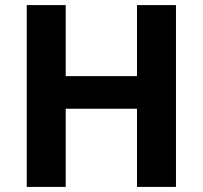

<svg xmlns="http://www.w3.org/2000/svg" viewBox="-20 -734 796 754"><path d="M671 0H518V-307H238V0H85V-714H238V-435H518V-714H671Z"/></svg>

Font: Noto Sans Thai Looped
Style: Bold
Weight: 700
Designer: Sasikarn Vongin, Ben Mitchell
Foundry: The Fontpad Ltd
Version: Version 1.001; ttfautohint (v1.8.4.7-5d5b)